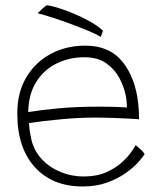

<svg xmlns="http://www.w3.org/2000/svg" viewBox="-20 -704 586 711"><path d="M515.5 -133Q509 -122 491 -102.2Q473 -82.5 444.2 -62.2Q415.5 -42 376 -27.8Q336.5 -13.5 286 -13.5Q174 -13.5 109 -85Q44 -156.5 44 -284Q44 -361.5 77.5 -417.8Q111 -474 168 -504.5Q225 -535 296 -535Q385.5 -535 433.8 -475Q482 -415 492 -319Q495 -292 495 -262.5Q488 -263 462.2 -264.5Q436.5 -266 401.2 -267.2Q366 -268.5 330.5 -268.5Q273 -268.5 207.8 -262.5Q142.5 -256.5 87.5 -248.5Q88 -231 90.8 -214.8Q93.5 -198.5 97 -183.5Q107.5 -143 136.2 -113Q165 -83 205 -66.8Q245 -50.5 289 -50.5Q339.5 -50.5 375.5 -67Q411.5 -83.5 434.8 -105.8Q458 -128 469.5 -146Q481 -164 482.5 -166.5Q489 -161.5 500.8 -150.8Q512.5 -140 515.5 -133ZM84.5 -289Q133.5 -297 198 -303Q262.5 -309 344 -309Q385.5 -309 412.2 -308Q439 -307 450 -306Q450 -328.5 445 -353Q438.5 -385 421 -417Q403.5 -449 372.2 -470.5Q341 -492 292 -492Q237.5 -492 190.8 -469.5Q144 -447 115 -402Q86 -357 84.5 -289ZM153.5 -684.5Q163.5 -684 188.8 -676.8Q214 -669.5 246.2 -656.5Q278.5 -643.5 309.5 -626.5Q340.5 -609.5 361.5 -590Q361 -588 357.5 -579Q354 -570 353 -567.5Q336.5 -577.5 307.2 -589.8Q278 -602 243.5 -614.8Q209 -627.5 176.2 -638.2Q143.5 -649 119.5 -655Q126.5 -662.5 136.8 -671.8Q147 -681 153.5 -684.5Z"/></svg>

Font: Grandstander Thin
Style: Regular
Weight: 100
Designer: Tyler Finck
Foundry: Etcetera Type Co
Version: Version 1.200; ttfautohint (v1.8.3)